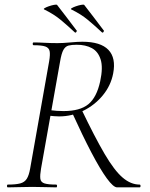

<svg xmlns="http://www.w3.org/2000/svg" viewBox="-20 -808 648 828"><path d="M14 0Q10 0 10 -6Q10 -12 14 -12Q48 -12 67 -17Q86 -22 95.5 -37Q105 -52 110 -81L192 -544Q197 -573 194 -587.5Q191 -602 175.5 -607.5Q160 -613 125 -613Q121 -613 121 -619Q121 -625 125 -625Q146 -625 172.5 -623.5Q199 -622 228 -622Q251 -622 283 -625Q315 -628 335 -628Q414 -628 447.5 -593Q481 -558 468 -491Q458 -439 423.5 -397Q389 -355 339.5 -330.5Q290 -306 235 -306Q226 -306 213 -307Q200 -308 193 -309L195 -333Q209 -331 225 -330Q241 -329 254 -329Q325 -329 361 -358.5Q397 -388 412 -457Q425 -517 414 -551.5Q403 -586 376 -600.5Q349 -615 311 -615Q289 -615 275.5 -611.5Q262 -608 253.5 -593Q245 -578 239 -542L157 -81Q152 -52 154 -37Q156 -22 172 -17Q188 -12 222 -12Q226 -12 226 -6Q226 0 223 0Q201 0 175.5 -1Q150 -2 119 -2Q91 -2 63 -1Q35 0 14 0ZM485 0Q469 0 440.5 -39Q412 -78 374 -150.5Q336 -223 291 -322L331 -337Q389 -216 431 -144.5Q473 -73 508.5 -42.5Q544 -12 582 -12Q586 -12 586 -6Q586 0 582 0Q545 0 521 0Q497 0 485 0ZM419 -669Q388 -698 358.5 -722.5Q329 -747 288 -767Q283 -769 289.5 -773Q296 -777 307.5 -781Q319 -785 329.5 -787Q340 -789 343 -787Q365 -759 385 -732.5Q405 -706 427 -677Q430 -676 426.5 -670.5Q423 -665 419 -669ZM302 -669Q271 -698 241.5 -722.5Q212 -747 171 -767Q166 -769 172.5 -773Q179 -777 190.5 -781Q202 -785 212.5 -787Q223 -789 226 -787Q248 -759 268 -732.5Q288 -706 310 -677Q313 -676 309.5 -670.5Q306 -665 302 -669Z"/></svg>

Font: Cormorant Garamond Light Light
Style: Italic
Weight: 300
Italic angle: -10°
Version: Version 4.001